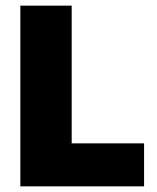

<svg xmlns="http://www.w3.org/2000/svg" viewBox="-20 -659 554 679"><path d="M233.5 0H52V-639H233.5ZM156 -152H489.5V0H156Z"/></svg>

Font: Anek Gurmukhi Medium ExtraBold
Style: Regular
Weight: 800
Version: Version 1.003